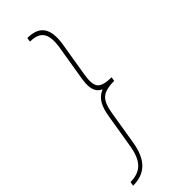

<svg xmlns="http://www.w3.org/2000/svg" viewBox="-293 -804 974 974"><g transform="rotate(-45 194.5 -316.5)"><path d="M314 -306.2Q278.3 -306.2 254.9 -313Q231.4 -319.8 218.8 -334.7Q206.1 -349.6 203.4 -373.8Q200.7 -397.9 206.5 -433.1L237.3 -619.6Q248.5 -688 228.5 -718.5Q208.5 -749 152.8 -749L156.2 -771.5Q189.5 -771.5 212.2 -762.2Q234.9 -752.9 247.6 -734.1Q260.3 -715.3 263.4 -686.8Q266.6 -658.2 260.3 -619.6L229.5 -433.1Q219.7 -372.6 237.8 -350.6Q255.9 -328.6 317.4 -328.6ZM5.9 137.7 9.8 115.2Q65.4 115.2 95.7 84.5Q126 53.7 137.2 -14.2L168 -200.7Q173.8 -235.8 184.6 -260.3Q195.3 -284.7 212.9 -299.8Q230.5 -314.9 256.1 -321.8Q281.7 -328.6 317.4 -328.6L314 -306.2Q252.4 -306.2 226.6 -283.9Q200.7 -261.7 190.9 -200.7L160.2 -14.2Q153.8 24.4 141.1 53Q128.4 81.5 109.4 100.3Q90.3 119.1 64.7 128.4Q39.1 137.7 5.9 137.7ZM314 -306.2H238.3L241.7 -328.6H317.4Z"/></g></svg>

Font: Inter 16pt Thin
Style: Italic
Weight: 250
Italic angle: -9.3988°
Version: Version 4.001;git-66647c0bb